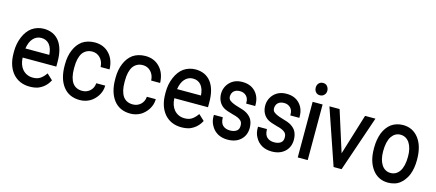

<svg xmlns="http://www.w3.org/2000/svg" viewBox="-54 -1287 4167 1834"><g transform="rotate(15 2030.0 -370.0)"><path d="M346.7 -2Q309.6 9.8 266.6 9.8Q161.1 9.8 97.7 -63.5Q36.1 -137.7 36.1 -260.7V-276.4Q36.1 -355.5 64.5 -421.9Q92.8 -488.3 140.6 -523.4Q192.4 -558.6 255.9 -559.6Q356.4 -559.6 411.1 -488.3Q464.8 -417 463.9 -285.2V-241.2H130.9Q133.8 -168.9 170.9 -126Q211.9 -81.1 273.4 -81.1Q317.4 -81.1 344.7 -99.6Q374 -119.1 396.5 -151.4L400.4 -157.2L458 -103.5L455.1 -98.6Q436.5 -63.5 408.2 -39.1Q382.8 -16.6 346.7 -2ZM335.9 -433.6Q305.7 -468.8 255.9 -468.8Q208 -468.8 174.8 -431.6Q144.5 -398.4 133.8 -332H370.1Q366.2 -396.5 335.9 -433.6Z M665 -127Q698.2 -81.1 761.7 -81.1Q805.7 -81.1 837.9 -109.4Q869.1 -138.7 873 -179.7L874 -186.5H961.9V-179.7Q960.9 -131.8 932.6 -85.9Q904.3 -42 862.3 -16.6Q815.4 9.8 761.7 9.8Q655.3 9.8 596.7 -65.4Q538.1 -141.6 538.1 -271.5V-285.2Q538.1 -364.3 564.5 -426.8Q589.8 -488.3 638.7 -524.4Q689.5 -558.6 760.7 -559.6Q848.6 -559.6 903.3 -502Q957 -446.3 961.9 -353.5V-346.7H874L873 -353.5Q870.1 -402.3 837.9 -436.5Q805.7 -468.8 760.7 -468.8Q700.2 -468.8 665 -421.9Q631.8 -372.1 631.8 -282.2V-264.6Q631.8 -175.8 665 -127Z M1165 -127Q1198.2 -81.1 1261.7 -81.1Q1305.7 -81.1 1337.9 -109.4Q1369.1 -138.7 1373 -179.7L1374 -186.5H1461.9V-179.7Q1460.9 -131.8 1432.6 -85.9Q1404.3 -42 1362.3 -16.6Q1315.4 9.8 1261.7 9.8Q1155.3 9.8 1096.7 -65.4Q1038.1 -141.6 1038.1 -271.5V-285.2Q1038.1 -364.3 1064.5 -426.8Q1089.8 -488.3 1138.7 -524.4Q1189.5 -558.6 1260.7 -559.6Q1348.6 -559.6 1403.3 -502Q1457 -446.3 1461.9 -353.5V-346.7H1374L1373 -353.5Q1370.1 -402.3 1337.9 -436.5Q1305.7 -468.8 1260.7 -468.8Q1200.2 -468.8 1165 -421.9Q1131.8 -372.1 1131.8 -282.2V-264.6Q1131.8 -175.8 1165 -127Z M1846.7 -2Q1809.6 9.8 1766.6 9.8Q1661.1 9.8 1597.7 -63.5Q1536.1 -137.7 1536.1 -260.7V-276.4Q1536.1 -355.5 1564.5 -421.9Q1592.8 -488.3 1640.6 -523.4Q1692.4 -558.6 1755.9 -559.6Q1856.4 -559.6 1911.1 -488.3Q1964.8 -417 1963.9 -285.2V-241.2H1630.9Q1633.8 -168.9 1670.9 -126Q1711.9 -81.1 1773.4 -81.1Q1817.4 -81.1 1844.7 -99.6Q1874 -119.1 1896.5 -151.4L1900.4 -157.2L1958 -103.5L1955.1 -98.6Q1936.5 -63.5 1908.2 -39.1Q1882.8 -16.6 1846.7 -2ZM1835.9 -433.6Q1805.7 -468.8 1755.9 -468.8Q1708 -468.8 1674.8 -431.6Q1644.5 -398.4 1633.8 -332H1870.1Q1866.2 -396.5 1835.9 -433.6Z M2292 -201.2Q2267.6 -223.6 2211.9 -236.3Q2145.5 -253.9 2119.1 -269.5Q2085.9 -289.1 2068.4 -323.2Q2051.8 -354.5 2050.8 -396.5Q2050.8 -463.9 2096.7 -511.7Q2143.6 -559.6 2220.7 -559.6Q2301.8 -559.6 2349.1 -509.8Q2396.5 -460 2396.5 -380.9V-369.1H2306.6V-380.9Q2306.6 -419.9 2284.2 -443.4Q2258.8 -468.8 2220.7 -468.8Q2182.6 -468.8 2161.1 -449.2Q2141.6 -432.6 2138.7 -397.5Q2138.7 -368.2 2158.2 -355.5Q2184.6 -335.9 2235.4 -321.3Q2301.8 -303.7 2330.1 -286.1Q2368.2 -261.7 2382.8 -232.4Q2399.4 -200.2 2400.4 -154.3Q2400.4 -80.1 2352.1 -35.2Q2303.7 9.8 2223.6 9.8Q2167 9.8 2125 -13.7Q2082 -39.1 2059.6 -82Q2036.1 -122.1 2037.1 -175.8V-185.5H2125L2126 -175.8Q2127.9 -127.9 2152.3 -105.5Q2178.7 -81.1 2223.6 -81.1Q2264.6 -81.1 2289.1 -99.6Q2311.5 -117.2 2310.5 -151.4Q2310.5 -185.5 2292 -201.2Z M2728.5 -201.2Q2704.1 -223.6 2648.4 -236.3Q2582 -253.9 2555.7 -269.5Q2522.5 -289.1 2504.9 -323.2Q2488.3 -354.5 2487.3 -396.5Q2487.3 -463.9 2533.2 -511.7Q2580.1 -559.6 2657.2 -559.6Q2738.3 -559.6 2785.6 -509.8Q2833 -460 2833 -380.9V-369.1H2743.2V-380.9Q2743.2 -419.9 2720.7 -443.4Q2695.3 -468.8 2657.2 -468.8Q2619.1 -468.8 2597.7 -449.2Q2578.1 -432.6 2575.2 -397.5Q2575.2 -368.2 2594.7 -355.5Q2621.1 -335.9 2671.9 -321.3Q2738.3 -303.7 2766.6 -286.1Q2804.7 -261.7 2819.3 -232.4Q2835.9 -200.2 2836.9 -154.3Q2836.9 -80.1 2788.6 -35.2Q2740.2 9.8 2660.2 9.8Q2603.5 9.8 2561.5 -13.7Q2518.6 -39.1 2496.1 -82Q2472.7 -122.1 2473.6 -175.8V-185.5H2561.5L2562.5 -175.8Q2564.5 -127.9 2588.9 -105.5Q2615.2 -81.1 2660.2 -81.1Q2701.2 -81.1 2725.6 -99.6Q2748 -117.2 2747.1 -151.4Q2747.1 -185.5 2728.5 -201.2Z M3014.6 -549.8V0H2916V-549.8ZM2909.2 -688.5Q2909.2 -713.9 2922.9 -730.5Q2939.5 -750 2966.8 -750Q2994.1 -750 3008.8 -731.4Q3023.4 -713.9 3024.4 -688.5Q3024.4 -662.1 3008.8 -646.5Q2994.1 -628.9 2966.8 -627.9Q2939.5 -627.9 2924.3 -646Q2909.2 -664.1 2909.2 -688.5Z M3182.6 -549.8 3310.5 -146.5 3434.6 -549.8H3537.1L3349.6 0H3270.5L3082 -549.8Z M3871.1 1Q3842.8 9.8 3809.6 9.8Q3710.9 9.8 3653.3 -68.4Q3625 -106.4 3610.4 -158.2Q3596.7 -207 3596.7 -273.4V-280.3Q3596.7 -358.4 3621.1 -424.8Q3646.5 -488.3 3694.3 -524.4Q3743.2 -558.6 3808.6 -559.6Q3907.2 -559.6 3965.8 -481.4Q4022.5 -405.3 4022.5 -275.4V-268.6Q4022.5 -187.5 3998 -125Q3988.3 -98.6 3966.8 -69.3Q3953.1 -47.9 3925.8 -26.4Q3899.4 -5.9 3871.1 1ZM3898.4 -415Q3864.3 -463.9 3808.6 -463.9Q3755.9 -463.9 3721.7 -415Q3688.5 -364.3 3688.5 -268.6Q3688.5 -184.6 3721.7 -133.8Q3754.9 -85.9 3809.6 -85.9Q3865.2 -85.9 3898.4 -134.8Q3931.6 -185.5 3931.6 -280.3Q3931.6 -364.3 3898.4 -415Z"/></g></svg>

Font: RobotoJAA
Style: Medium
Weight: 500
Version: Version 2.05; 2016-11-05